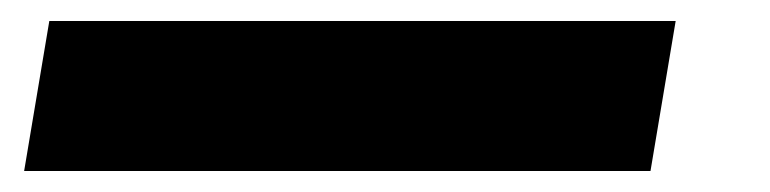

<svg xmlns="http://www.w3.org/2000/svg" viewBox="-20 20 734 183"><path d="M3 183 27 40H624L600 183Z"/></svg>

Font: DM Sans 28pt Black
Style: Italic
Weight: 900
Italic angle: -10°
Version: Version 4.004;gftools[0.9.30]